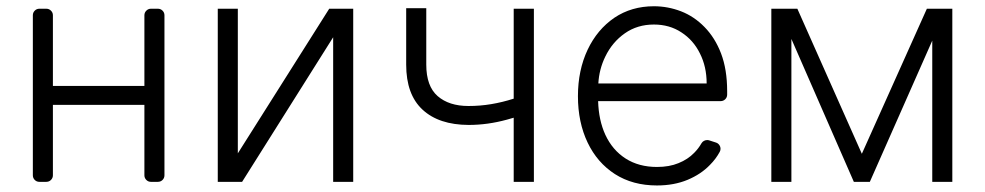

<svg xmlns="http://www.w3.org/2000/svg" viewBox="-20 -573 3105 605"><path d="M83.5 -20.6V-524.9Q83.5 -533.4 89.5 -539.4Q95.5 -545.5 104 -545.5H125.7Q134.6 -545.5 140.6 -539.4Q146.7 -533.4 146.7 -524.9V-302.2H435V-524.9Q435 -533.4 441.1 -539.4Q447.1 -545.5 455.6 -545.5H477.3Q486.2 -545.5 492.2 -539.4Q498.2 -533.4 498.2 -524.9V-20.6Q498.2 -12.1 492.2 -6Q486.2 0 477.3 0H455.6Q447.1 0 441.1 -6Q435 -12.1 435 -20.6V-242.5H146.7V-20.6Q146.7 -12.1 140.6 -6Q134.6 0 125.7 0H104Q95.5 0 89.5 -6Q83.5 -12.1 83.5 -20.6Z M729.4 -545.5V-89.8L1017.4 -545.5H1093V0H1029.8V-455.6L742.9 0H666.2V-545.5Z M1259.9 -369.3V-547.2H1323.2V-369.3Q1323.2 -301.5 1359 -270.2Q1394.9 -239 1456 -239Q1493.3 -239 1528.1 -244.9Q1562.9 -250.7 1598.7 -262.1V-545.5H1662.3V0H1598.7V-202.1L1577.4 -196Q1516.7 -179.3 1456.7 -179.3Q1362.9 -179.7 1311.4 -227.5Q1259.9 -275.2 1259.9 -369.3Z M1917.6 -24.5Q1861.9 -60.4 1831.7 -123.6Q1801.1 -187.5 1801.1 -269.9Q1801.1 -351.6 1831.7 -416.5Q1861.9 -480.1 1915.8 -517Q1969.8 -553.3 2040.5 -553.3Q2084.5 -553.3 2126.1 -537.3Q2167.3 -521.3 2199.9 -487.9Q2233 -454.2 2252.1 -404.5Q2271.3 -354 2271.3 -285.5V-274.9Q2271.3 -266.3 2265.3 -260.3Q2259.2 -254.3 2250.4 -254.3H1864.7Q1866.5 -193.9 1887.4 -148.4Q1909.8 -100.1 1951.3 -73.5Q1992.9 -46.9 2050.1 -46.9Q2089.1 -46.9 2117.9 -58.9Q2147.4 -70.7 2167.3 -91.3Q2181.1 -105.1 2190.3 -121.4Q2193.2 -126.4 2198.2 -129.1Q2203.1 -131.7 2208.5 -131.7Q2211.6 -131.7 2214.8 -130.7L2235.8 -123.9Q2242.5 -121.8 2246.4 -116.3Q2250.4 -110.8 2250.4 -104Q2250.4 -99.1 2247.9 -94.5Q2235.8 -72.1 2217 -53.3Q2188.9 -24.1 2146.7 -6.4Q2104 11.4 2050.1 11.4Q1973.7 11.4 1917.6 -24.5ZM2206.7 -310Q2206.7 -362.9 2185.4 -404.8Q2164.8 -446.7 2126.8 -471.2Q2089.5 -495.7 2040.5 -495.7Q1988.3 -495.7 1948.9 -468Q1909.4 -440.3 1887.4 -394.9Q1867.9 -355.1 1865.4 -310Z M2492.5 -545.5 2695.7 -88.4 2900.6 -545.5H2980.8V0H2917.6V-445L2720.9 0H2670.5L2473.7 -450.3V0H2410.5V-545.5Z"/></svg>

Font: DeltaSans Light
Style: Regular
Weight: 300
Designer: Rasmus Andersson
Foundry: rsms
Version: Version 3.012